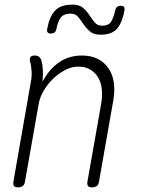

<svg xmlns="http://www.w3.org/2000/svg" viewBox="-20 -800 640 830"><path d="M130 -560Q143 -560 150 -553.5Q157 -547 160 -535Q165 -514 165.5 -493Q166 -472 164 -447Q193 -502 236 -531Q279 -560 334 -560Q375 -560 403.5 -545Q432 -530 449.5 -504Q467 -478 472 -443Q477 -408 470 -367L408 -15Q406 -2 398.5 4Q391 10 378 10Q365 10 360.5 4Q356 -2 358 -15L418 -355Q423 -386 420 -414.5Q417 -443 404.5 -464.5Q392 -486 370.5 -499Q349 -512 318 -512Q290 -512 262 -497.5Q234 -483 210 -460Q186 -437 169.5 -409Q153 -381 148 -355L88 -15Q86 -2 78.5 4Q71 10 58 10Q45 10 40.5 4Q36 -2 38 -15L114 -450Q118 -471 116.5 -493Q115 -515 110 -535Q107 -547 112 -553.5Q117 -560 130 -560ZM224 -675Q222 -665 216 -660Q210 -655 200 -655Q190 -655 186 -660Q182 -665 184 -675Q193 -726 217 -753Q241 -780 293 -780Q323 -780 339 -766Q355 -752 366.5 -734.5Q378 -717 389.5 -703Q401 -689 421 -689Q452 -689 462.5 -710Q473 -731 478 -755Q480 -765 486 -770Q492 -775 502 -775Q512 -775 516 -770Q520 -765 518 -755Q510 -707 488 -678.5Q466 -650 415 -650Q385 -650 369 -664Q353 -678 341 -695.5Q329 -713 317.5 -727Q306 -741 286 -741Q252 -741 240 -720.5Q228 -700 224 -675Z"/></svg>

Font: Maple Mono Thin
Style: Italic
Weight: 250
Italic angle: -10°
Monospace: yes
Designer: subframe7536
Version: Version 7.000